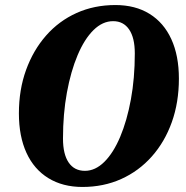

<svg xmlns="http://www.w3.org/2000/svg" viewBox="-20 -726 740 762"><path d="M307 16Q229 16 172 -19Q115 -54 85 -119.5Q55 -185 55 -276Q55 -370 83.5 -448.5Q112 -527 163 -585Q214 -643 284 -674.5Q354 -706 438 -706Q517 -706 573.5 -671Q630 -636 660 -570.5Q690 -505 690 -414Q690 -320 662 -241.5Q634 -163 582.5 -105Q531 -47 461 -15.5Q391 16 307 16ZM317 -48Q358 -48 394 -83.5Q430 -119 457 -183Q484 -247 499.5 -331.5Q515 -416 515 -514Q515 -576 492.5 -609Q470 -642 429 -642Q387 -642 351 -606.5Q315 -571 288 -507Q261 -443 245.5 -358.5Q230 -274 230 -176Q230 -114 252.5 -81Q275 -48 317 -48Z"/></svg>

Font: Platypi Light
Style: Bold Italic
Weight: 700
Italic angle: -13°
Version: Version 1.200